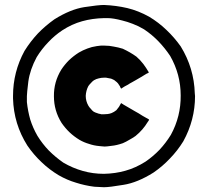

<svg xmlns="http://www.w3.org/2000/svg" viewBox="-20 -742 849 784"><path d="M404.3 22.5Q394.5 21.5 384.8 21.5Q375 20.5 365.2 20.5Q326.2 15.6 290 3.9Q253.9 -6.8 219.7 -26.4Q180.7 -49.8 149.4 -80.1Q117.2 -110.4 91.8 -147.5Q36.1 -235.4 33.2 -339.8Q33.2 -345.7 33.2 -350.6Q33.2 -448.2 80.1 -534.2Q104.5 -573.2 134.8 -605.5Q165 -636.7 202.1 -663.1Q267.6 -704.1 324.2 -712.9Q381.8 -721.7 404.3 -721.7Q454.1 -719.7 500 -709Q544.9 -698.2 588.9 -673.8Q627.9 -650.4 659.2 -620.1Q691.4 -589.8 717.8 -552.7Q772.5 -463.9 775.4 -360.4Q776.4 -354.5 776.4 -349.6Q776.4 -252 728.5 -165Q705.1 -127 673.8 -94.7Q643.6 -62.5 606.4 -37.1Q541 3.9 484.4 12.7Q426.8 22.5 404.3 22.5ZM89.8 -349.6Q89.8 -343.8 89.8 -337.9Q89.8 -332 89.8 -325.2Q93.8 -288.1 103.5 -253.9Q114.3 -219.7 132.8 -187.5Q153.3 -154.3 179.7 -127Q206.1 -100.6 238.3 -78.1Q276.4 -55.7 318.4 -43.9Q359.4 -32.2 404.3 -32.2Q451.2 -33.2 492.2 -44.9Q534.2 -56.6 574.2 -82Q605.5 -103.5 631.8 -130.9Q657.2 -158.2 677.7 -191.4Q718.8 -266.6 717.8 -352.5Q717.8 -438.5 674.8 -513.7Q653.3 -545.9 627 -573.2Q600.6 -600.6 568.4 -622.1Q545.9 -635.7 522.5 -644.5Q500 -653.3 479.5 -658.2Q442.4 -668 419.9 -668Q397.5 -668 404.3 -668Q357.4 -667 315.4 -655.3Q273.4 -643.6 234.4 -618.2Q202.1 -596.7 176.8 -569.3Q150.4 -542 129.9 -508.8Q102.5 -458 95.7 -409.2Q89.8 -360.4 89.8 -349.6ZM404.3 -424.8Q393.6 -424.8 382.8 -421.9Q373 -419.9 363.3 -414.1Q356.4 -409.2 351.6 -403.3Q345.7 -397.5 340.8 -390.6Q331.1 -372.1 330.1 -350.6Q330.1 -329.1 340.8 -310.5Q344.7 -303.7 350.6 -297.9Q355.5 -291 362.3 -286.1Q369.1 -282.2 376 -280.3Q382.8 -277.3 390.6 -276.4Q391.6 -275.4 393.6 -275.4Q395.5 -275.4 397.5 -275.4Q398.4 -275.4 400.4 -275.4Q402.3 -275.4 404.3 -275.4Q412.1 -275.4 419.9 -276.4Q427.7 -277.3 435.5 -280.3Q440.4 -282.2 445.3 -285.2Q450.2 -288.1 455.1 -292Q460.9 -298.8 465.8 -305.7Q469.7 -312.5 474.6 -321.3Q476.6 -319.3 478.5 -318.4Q481.4 -317.4 483.4 -315.4Q495.1 -308.6 506.8 -301.8Q518.6 -294.9 530.3 -288.1Q538.1 -283.2 545.9 -279.3Q553.7 -274.4 561.5 -269.5Q568.4 -265.6 575.2 -261.7Q582 -257.8 588.9 -253.9Q587.9 -252 586.9 -249Q585 -247.1 584 -245.1Q573.2 -227.5 561.5 -213.9Q548.8 -199.2 533.2 -186.5Q520.5 -177.7 507.8 -170.9Q495.1 -163.1 481.4 -157.2Q456.1 -148.4 435.5 -146.5Q415 -143.6 407.2 -143.6Q402.3 -144.5 396.5 -144.5Q390.6 -144.5 385.7 -145.5Q363.3 -147.5 343.8 -154.3Q323.2 -160.2 304.7 -170.9Q282.2 -184.6 264.6 -201.2Q246.1 -218.8 231.4 -240.2Q200.2 -290 200.2 -348.6Q199.2 -407.2 230.5 -458Q244.1 -478.5 261.7 -496.1Q280.3 -513.7 301.8 -527.3Q318.4 -537.1 336.9 -543.9Q354.5 -550.8 375 -553.7Q377.9 -553.7 382.8 -554.7Q388.7 -555.7 391.6 -555.7Q396.5 -555.7 401.4 -555.7Q406.2 -555.7 407.2 -555.7Q426.8 -555.7 444.3 -551.8Q462.9 -548.8 481.4 -543Q496.1 -536.1 509.8 -528.3Q523.4 -520.5 537.1 -510.7Q552.7 -497.1 565.4 -480.5Q577.1 -464.8 587.9 -446.3Q585.9 -445.3 584 -443.4Q581.1 -442.4 579.1 -441.4Q567.4 -434.6 556.6 -427.7Q544.9 -420.9 533.2 -414.1Q525.4 -410.2 517.6 -405.3Q509.8 -401.4 502.9 -396.5Q495.1 -392.6 488.3 -388.7Q481.4 -383.8 474.6 -379.9Q472.7 -382.8 471.7 -384.8Q470.7 -386.7 469.7 -389.6Q465.8 -395.5 461.9 -401.4Q457 -407.2 451.2 -411.1Q447.3 -415 442.4 -417Q438.5 -418.9 433.6 -420.9Q428.7 -421.9 422.9 -422.9Q418 -423.8 413.1 -424.8Q406.2 -424.8 405.3 -424.8Q404.3 -424.8 404.3 -424.8Z"/></svg>

Font: LeFont
Style: Bold
Weight: 800
Designer: Leryon MEDIA
Version: Version 1.0